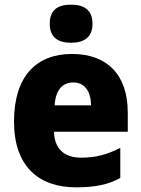

<svg xmlns="http://www.w3.org/2000/svg" viewBox="-20 -792 605 822"><path d="M284 -772C230 -772 193 -752 193 -690C193 -630 231 -609 284 -609C337 -609 376 -630 376 -690C376 -751 338 -772 284 -772ZM288 -561C135 -561 40 -465 40 -272C40 -82 143 10 306 10C388 10 444 -2 495 -30V-159C438 -130 390 -117 327 -117C252 -117 213 -158 211 -228H527V-310C527 -474 437 -561 288 -561ZM294 -439C343 -439 369 -400 370 -341H214C218 -409 249 -439 294 -439Z"/></svg>

Font: Noto Sans Bengali SemiCondensed ExtraBold
Style: Regular
Weight: 800
Width: 4
Designer: Joana Ranito - Universal Thirst; Jelle Bosma - Monotype Design Team
Foundry: Universal Thirst ehf.
Version: Version 3.000